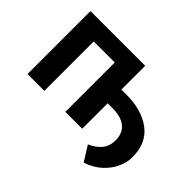

<svg xmlns="http://www.w3.org/2000/svg" viewBox="-137 -765 1139 1139"><g transform="rotate(45 433.0 -195.5)"><path d="M409.2 -213.4V-328.6H556.6Q682.1 -328.6 762.2 -269.5Q842.3 -210.4 842.3 -90.8Q842.8 -51.8 824 -7.3Q805.2 37.1 764.9 75.7Q724.6 114.3 660.6 136.2L601.6 42Q649.4 20.5 675 -11Q700.7 -42.5 701.2 -90.8Q701.2 -152.3 662.1 -182.9Q623 -213.4 556.6 -213.4ZM407.7 -528.3V-414.5H154.8V-528.3ZM194.3 -528.3V0H53.2V-528.3ZM512.2 -528.3V0H370.6V-528.3Z"/></g></svg>

Font: RobotoDEMO
Style: Regular
Weight: 400
Designer: Christian Robertson
Foundry: Google
Version: Version 2.136